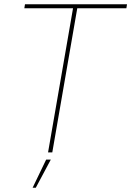

<svg xmlns="http://www.w3.org/2000/svg" viewBox="-20 -720 620 907"><path d="M207 0H227L345 -681H577L580 -700H98L95 -681H325ZM134 167H149L220 34H198Z"/></svg>

Font: Fixel Display 20240404 Thin
Style: Italic
Weight: 100
Italic angle: -10°
Designer: AlfaBravo + MacPaw
Foundry: Kyrylo Tkachov, Marchela Mozhyna, Serhii Makarenko, Maria Weinstein, Zakhar Kryvoshyya
Version: Version 1.211;Glyphs 3.2 (3225)